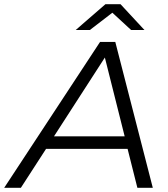

<svg xmlns="http://www.w3.org/2000/svg" viewBox="-70 -901 807 921"><path d="M542 -187H151L30 0H-50L410 -700H483L663 0H589ZM528 -247 433 -625 189 -247ZM559 -757 469 -840 361 -757H293L436 -881H508L623 -757Z"/></svg>

Font: Idrija
Style: Italic
Weight: 400
Italic angle: -11.3°
Designer: Julieta Ulanovsky
Foundry: Julieta Ulanovsky
Version: Version 7.200